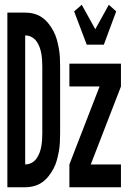

<svg xmlns="http://www.w3.org/2000/svg" viewBox="-20 -788 540 808"><path d="M345 -600 292 -740 324 -768 381 -665 438 -768 469 -740 417 -600ZM11 0V-735H86Q105 -735 123.5 -730Q142 -725 157 -714.5Q172 -704 184 -689Q196 -674 205 -657Q214 -640 219 -622Q224 -604 227.5 -585Q231 -566 232 -547Q233 -528 233 -509V-226Q233 -207 232 -188Q231 -169 227.5 -150Q224 -131 219 -113Q214 -95 205 -78Q196 -61 184 -46Q172 -31 157 -20.5Q142 -10 123.5 -5Q105 0 86 0ZM86 -96Q100 -96 112.5 -102.5Q125 -109 133 -120Q141 -131 146 -144Q151 -157 153.5 -170.5Q156 -184 157 -198Q158 -212 158 -226V-509Q158 -523 157 -537Q156 -551 153.5 -564.5Q151 -578 146 -591Q141 -604 133 -615Q125 -626 112.5 -632.5Q100 -639 86 -639ZM272 0V-96L399 -424H272V-520H489V-424L362 -96H489V0Z"/></svg>

Font: Iosevka SS18
Style: Bold
Weight: 700
Monospace: yes
Designer: Belleve Invis
Foundry: Belleve Invis
Version: Version 25.1.1; ttfautohint (v1.8.4)